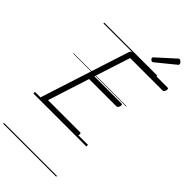

<svg xmlns="http://www.w3.org/2000/svg" viewBox="-443 -1228 1703 1703"><g transform="rotate(45 408.0 -377.0)"><path d="M93 0Q79 0 73 -5.5Q67 -11 70 -23L340 -860Q344 -870 350.5 -874.5Q357 -879 372 -879H802Q813 -879 815 -873Q817 -867 814 -854Q811 -841 804.5 -835Q798 -829 788 -829H385L275 -490H613Q624 -490 626 -483.5Q628 -477 625 -465Q621 -452 614.5 -446Q608 -440 598 -440H259L134 -50H534Q544 -50 546.5 -44Q549 -38 546 -25Q542 -12 535.5 -6Q529 0 520 0ZM545 -943Q538 -943 529 -951.5Q520 -960 520 -967Q520 -970 521 -972.5Q522 -975 526 -979L686 -1124Q691 -1128 694 -1130.5Q697 -1133 701 -1133Q708 -1133 715.5 -1128Q723 -1123 728.5 -1115Q734 -1107 734 -1101Q734 -1097 733 -1093.5Q732 -1090 726 -1086L559 -950Q554 -947 551 -945Q548 -943 545 -943ZM0 369H665V379H0ZM0 -20H665V0H0ZM0 -505H665V-500H0ZM0 -889H665V-879H0Z"/></g></svg>

Font: Playwrite HR Guides
Style: Regular
Weight: 400
Designer: Veronika Burian, José Scaglione
Foundry: TypeTogether
Version: Version 1.003